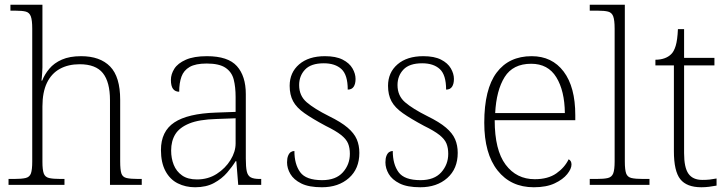

<svg xmlns="http://www.w3.org/2000/svg" viewBox="-20 -780 3069 810"><path d="M16 0V-25H38Q71 -25 88 -29Q105 -33 110.5 -48.5Q116 -64 116 -99V-659Q116 -695 110 -711Q104 -727 89 -731Q74 -735 45 -735H24V-760H159V-495Q159 -485 158 -473.5Q157 -462 156.5 -453Q156 -444 155 -440H158Q168 -466 188 -490Q208 -514 241 -528.5Q274 -543 322 -543Q402 -543 444.5 -499.5Q487 -456 487 -359V-99Q487 -64 492 -48.5Q497 -33 514 -29Q531 -25 564 -25H578V0H444V-357Q444 -434 414 -471.5Q384 -509 316 -509Q268 -509 232.5 -489.5Q197 -470 178 -430.5Q159 -391 159 -331V-97Q159 -64 164.5 -48.5Q170 -33 187 -29Q204 -25 237 -25H252V0Z M803 10Q763 10 730 -6.5Q697 -23 678 -58.5Q659 -94 659 -147Q659 -226 715.5 -263.5Q772 -301 891 -305L974 -308V-371Q974 -413 966 -444.5Q958 -476 931.5 -494Q905 -512 852 -512Q805 -512 780 -497.5Q755 -483 745.5 -456.5Q736 -430 736 -393Q719 -393 710 -405Q701 -417 701 -443Q701 -467 715.5 -490Q730 -513 764 -528Q798 -543 853 -543Q942 -543 979.5 -501Q1017 -459 1017 -383V-111Q1017 -76 1021 -57.5Q1025 -39 1037.5 -32Q1050 -25 1076 -25H1082V0H985L977 -100H974Q960 -77 938 -51.5Q916 -26 883 -8Q850 10 803 10ZM811 -23Q858 -23 894.5 -46.5Q931 -70 952.5 -105Q974 -140 974 -175V-281L893 -278Q820 -276 778.5 -259Q737 -242 719.5 -213.5Q702 -185 702 -145Q702 -112 713 -84.5Q724 -57 748 -40Q772 -23 811 -23Z M1338 10Q1283 10 1251 -6Q1219 -22 1205 -46Q1191 -70 1191 -95Q1191 -112 1195.5 -123Q1200 -134 1207 -138.5Q1214 -143 1222 -143Q1222 -87 1246.5 -53.5Q1271 -20 1339 -20Q1397 -20 1426.5 -53Q1456 -86 1456 -131Q1456 -156 1448.5 -174.5Q1441 -193 1419 -210.5Q1397 -228 1354 -249Q1298 -279 1264.5 -302.5Q1231 -326 1216.5 -353Q1202 -380 1202 -418Q1202 -474 1242 -508.5Q1282 -543 1351 -543Q1397 -543 1425.5 -528.5Q1454 -514 1467 -491.5Q1480 -469 1480 -447Q1480 -426 1472 -414Q1464 -402 1447 -402Q1447 -464 1420.5 -488.5Q1394 -513 1346 -513Q1292 -513 1267 -486.5Q1242 -460 1242 -421Q1242 -376 1274 -348.5Q1306 -321 1368 -290Q1419 -265 1446.5 -241.5Q1474 -218 1485 -192.5Q1496 -167 1496 -135Q1496 -68 1452 -29Q1408 10 1338 10Z M1753 10Q1698 10 1666 -6Q1634 -22 1620 -46Q1606 -70 1606 -95Q1606 -112 1610.5 -123Q1615 -134 1622 -138.5Q1629 -143 1637 -143Q1637 -87 1661.5 -53.5Q1686 -20 1754 -20Q1812 -20 1841.5 -53Q1871 -86 1871 -131Q1871 -156 1863.5 -174.5Q1856 -193 1834 -210.5Q1812 -228 1769 -249Q1713 -279 1679.5 -302.5Q1646 -326 1631.5 -353Q1617 -380 1617 -418Q1617 -474 1657 -508.5Q1697 -543 1766 -543Q1812 -543 1840.5 -528.5Q1869 -514 1882 -491.5Q1895 -469 1895 -447Q1895 -426 1887 -414Q1879 -402 1862 -402Q1862 -464 1835.5 -488.5Q1809 -513 1761 -513Q1707 -513 1682 -486.5Q1657 -460 1657 -421Q1657 -376 1689 -348.5Q1721 -321 1783 -290Q1834 -265 1861.5 -241.5Q1889 -218 1900 -192.5Q1911 -167 1911 -135Q1911 -68 1867 -29Q1823 10 1753 10Z M2232 10Q2135 10 2079 -61Q2023 -132 2023 -262Q2023 -404 2075 -473.5Q2127 -543 2223 -543Q2309 -543 2358 -478Q2407 -413 2407 -294V-273H2067Q2067 -147 2113 -85.5Q2159 -24 2236 -24Q2292 -24 2327 -48.5Q2362 -73 2379 -108Q2385 -105 2388 -99.5Q2391 -94 2391 -86Q2391 -68 2373 -45.5Q2355 -23 2320 -6.5Q2285 10 2232 10ZM2363 -303Q2362 -397 2327 -454Q2292 -511 2221 -511Q2144 -511 2109 -455Q2074 -399 2069 -303Z M2468 0V-25H2495Q2528 -25 2544.5 -29Q2561 -33 2567 -48.5Q2573 -64 2573 -99V-659Q2573 -695 2567 -711Q2561 -727 2545.5 -731Q2530 -735 2502 -735H2468V-760H2616V-99Q2616 -64 2621.5 -48.5Q2627 -33 2644 -29Q2661 -25 2694 -25H2720V0Z M2939 10Q2877 10 2850 -24Q2823 -58 2823 -142V-504H2745V-528Q2766 -528 2783 -534Q2800 -540 2811 -551Q2823 -562 2830.5 -586.5Q2838 -611 2840 -657H2866V-536H2994V-504H2866V-134Q2866 -73 2884.5 -47Q2903 -21 2943 -21Q2961 -21 2974 -22.5Q2987 -24 3003 -27V3Q2987 6 2971 8Q2955 10 2939 10Z"/></svg>

Font: Noto Rashi Hebrew ExtraLight
Style: Regular
Weight: 250
Version: Version 1.006